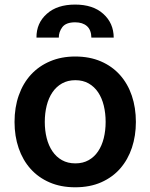

<svg xmlns="http://www.w3.org/2000/svg" viewBox="-20 -796 648 827"><path d="M304 -552.6Q366.1 -552.6 414.6 -531.6Q463.1 -510.7 496.6 -473.2Q530.2 -435.7 547.8 -383.9Q565.3 -332 565.3 -270.6Q565.3 -211.3 548.3 -160Q531.2 -108.7 498.2 -70.7Q465.2 -32.7 416.4 -11Q367.5 10.7 304 10.7Q242.2 10.7 193.7 -10.3Q145.2 -31.2 111.7 -68.7Q78.1 -106.2 60.4 -157.8Q42.6 -209.5 42.6 -270.6Q42.6 -333.8 61.1 -385.8Q79.5 -437.9 113.6 -474.8Q147.7 -511.7 196 -532.1Q244.3 -552.6 304 -552.6ZM304.7 -92.3Q337.4 -92.3 361.9 -106.2Q386.4 -120 402.7 -144.4Q419 -168.7 427 -201.2Q435 -233.7 435 -271Q435 -308.2 427 -341.1Q419 -373.9 402.7 -398.3Q386.4 -422.6 361.9 -436.6Q337.4 -450.6 304.7 -450.6Q271.7 -450.6 247 -436.6Q222.3 -422.6 205.8 -398.3Q189.3 -373.9 181.1 -341.1Q172.9 -308.2 172.9 -271Q172.9 -233.7 181.1 -201.2Q189.3 -168.7 205.8 -144.4Q222.3 -120 247 -106.2Q271.7 -92.3 304.7 -92.3ZM181.8 -736.5Q225.9 -776.3 303.6 -776.3Q380.7 -776.3 424.7 -736.5Q469.5 -696.4 469.8 -633.9H373.6Q372.9 -667.3 354.4 -683.6Q335.9 -699.9 303.6 -699.9Q264.9 -699.9 248.9 -679.7Q233 -658.7 233.3 -633.9H137.1Q136.4 -696.4 181.8 -736.5Z"/></svg>

Font: Inter P Semi Bold
Style: Regular
Weight: 600
Designer: Rasmus Andersson
Foundry: rsms
Version: Version 3.018;git-588b23468